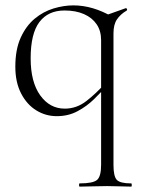

<svg xmlns="http://www.w3.org/2000/svg" viewBox="-20 -419 524 714"><path d="M191 13Q150 13 115 -8.5Q80 -30 58.5 -71.5Q37 -113 37 -171Q37 -235 57 -279Q77 -323 109 -349.5Q141 -376 179 -387.5Q217 -399 253 -399Q325 -399 399 -356L356 -270Q356 -304 339.5 -328.5Q323 -353 292.5 -366.5Q262 -380 220 -380Q159 -380 126.5 -337Q94 -294 94 -202Q94 -114 129.5 -64.5Q165 -15 221 -15Q265 -15 301.5 -43.5Q338 -72 370 -108L378 -101Q357 -77 330 -50.5Q303 -24 268.5 -5.5Q234 13 191 13ZM276 275Q274 275 274 269Q274 263 276 263Q326 263 341 250Q356 237 356 194V-356L446 -388Q450 -390 452 -385.5Q454 -381 450 -379Q428 -366 415 -347Q402 -328 402 -295V194Q402 237 414.5 250Q427 263 468 263Q470 263 470 269Q470 275 468 275Q450 275 427 274Q404 273 378 273Q350 273 324.5 274Q299 275 276 275Z"/></svg>

Font: Cormorant Light Light
Style: Regular
Weight: 300
Version: Version 4.000